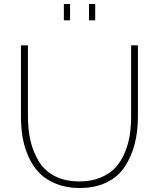

<svg xmlns="http://www.w3.org/2000/svg" viewBox="-20 -937 796 962"><path d="M300 -835V-917H331V-835ZM426 -835V-917H457V-835ZM379 5Q314 5 262.5 -15.5Q211 -36 178 -69.5Q145 -103 123.5 -150.5Q102 -198 93.5 -248Q85 -298 85 -354V-710H120V-354Q120 -288 132.5 -233Q145 -178 173.5 -130Q202 -82 254 -55Q306 -28 378 -28Q437 -28 483 -47Q529 -66 557.5 -96.5Q586 -127 604.5 -170.5Q623 -214 630 -258.5Q637 -303 637 -354V-710H671V-354Q671 -280 655.5 -218Q640 -156 607 -104.5Q574 -53 516 -24Q458 5 379 5Z"/></svg>

Font: Raleway-v4020 ExtraLight
Style: Regular
Weight: 275
Designer: Matt McInerney, Pablo Impallari, Rodrigo Fuenzalida
Foundry: Matt McInerney, Pablo Impallari, Rodrigo Fuenzalida
Version: Version 4.020;PS 004.020;hotconv 1.0.88;makeotf.lib2.5.64775